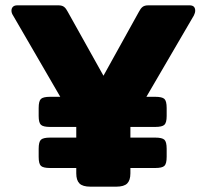

<svg xmlns="http://www.w3.org/2000/svg" viewBox="-20 -700 776 720"><path d="M266 -50V-70H168Q142 -70 133.5 -78Q125 -86 125 -112V-142Q125 -168 133.5 -176Q142 -184 168 -184H266V-224H168Q142 -224 133.5 -232Q125 -240 125 -265V-295Q125 -321 133.5 -329Q142 -337 168 -337H206L29 -642Q23 -651 23 -660Q23 -669 28.5 -674.5Q34 -680 45 -680H199Q213 -680 220.5 -674Q228 -668 234 -656L368 -416L501 -656Q507 -668 514.5 -674Q522 -680 536 -680H691Q712 -680 712 -660Q712 -652 707 -642L529 -337H562Q588 -337 596.5 -329Q605 -321 605 -295V-265Q605 -240 596.5 -232Q588 -224 562 -224H469V-184H562Q588 -184 596.5 -176Q605 -168 605 -142V-112Q605 -86 596.5 -78Q588 -70 562 -70H469V-50Q469 -24 457 -12Q445 0 416 0H319Q290 0 278 -12Q266 -24 266 -50Z"/></svg>

Font: Mitr SemiBold
Style: Regular
Weight: 600
Designer: Thanarat Vachiruckul
Foundry: Cadson Demak
Version: Version 1.002